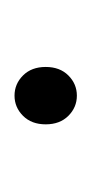

<svg xmlns="http://www.w3.org/2000/svg" viewBox="51 -166 128 271"><g transform="rotate(-90 115.5 -31.0)"><path d="M115.5 13Q99 13 87 1Q75 -11 75 -31Q75 -51 87 -63Q99 -75 115.5 -75Q132 -75 144 -63Q156 -51 156 -31Q156 -11 144 1Q132 13 115.5 13Z"/></g></svg>

Font: Resource Han Rounded JP ExtraLight
Style: Regular
Weight: 250
Designer: Cyano Hao (round all glyphs); Ryoko NISHIZUKA 西塚涼子 (kana, bopomofo & ideographs); Paul D. Hunt (Latin, Greek & Cyrillic)
Foundry: Cyano Hao
Version: 0.990